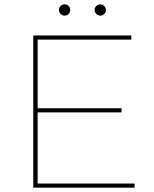

<svg xmlns="http://www.w3.org/2000/svg" viewBox="-20 -863 708 883"><path d="M133 -700H584V-681H153V-19H599V0H133ZM148 -365H539V-346H148ZM415 -817Q415 -828 423 -835.5Q431 -843 441 -843Q452 -843 459.5 -835.5Q467 -828 467 -817Q467 -807 459.5 -799Q452 -791 441 -791Q431 -791 423 -799Q415 -807 415 -817ZM251 -817Q251 -828 259 -835.5Q267 -843 277 -843Q288 -843 295.5 -835.5Q303 -828 303 -817Q303 -807 295.5 -799Q288 -791 277 -791Q267 -791 259 -799Q251 -807 251 -817Z"/></svg>

Font: iiserrat Thin
Style: Regular
Weight: 100
Designer: Akira Ohta
Foundry: Akira Ohta
Version: Version 1.200;Glyphs 3.3.1 (3343)